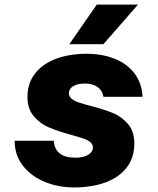

<svg xmlns="http://www.w3.org/2000/svg" viewBox="-20 -807 690 839"><path d="M44 -192H215Q217 -156 240.5 -137Q264 -118 309 -118Q345 -118 365.5 -130.5Q386 -143 386 -163Q386 -177 374 -186.5Q362 -196 342.5 -202.5Q323 -209 290 -218Q232 -234 194 -250Q156 -266 128 -298.5Q100 -331 100 -383Q100 -443 133 -485.5Q166 -528 224.5 -550Q283 -572 359 -572Q426 -572 480.5 -550.5Q535 -529 567.5 -486.5Q600 -444 603 -384H432Q428 -411 406.5 -426.5Q385 -442 352 -442Q319 -442 300 -430.5Q281 -419 281 -399Q281 -385 293 -375.5Q305 -366 323.5 -359.5Q342 -353 377 -344Q434 -329 472.5 -313.5Q511 -298 539 -265.5Q567 -233 567 -180Q567 -119 534.5 -76Q502 -33 442.5 -10.5Q383 12 302 12Q234 12 175 -12.5Q116 -37 80 -83Q44 -129 44 -192ZM403 -787H583L432 -614H283Z"/></svg>

Font: Azeret Mono ExtraBold
Style: Italic
Weight: 800
Italic angle: -12°
Designer: Martin Vácha
Foundry: Displaay
Version: Version 1.000; Glyphs 3.0.3, build 3074